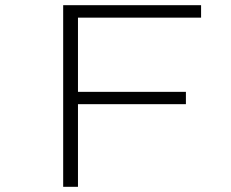

<svg xmlns="http://www.w3.org/2000/svg" viewBox="-20 -720 890 740"><path d="M755 -652H280.5V-366H696.5V-318.5H280.5V0H223.5V-700H755Z"/></svg>

Font: League Mono Wide UltraLight
Style: Regular
Weight: 200
Width: 8
Designer: Tyler Finck
Foundry: The League of Moveable Type / Tyler Finck
Version: Version 2.210